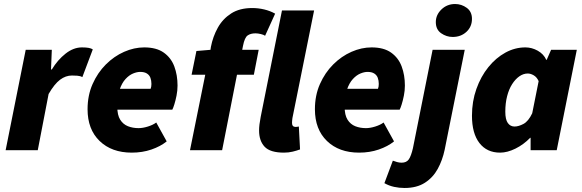

<svg xmlns="http://www.w3.org/2000/svg" viewBox="-20 -748 2900 956"><path d="M8 0 108 -500H238L234 -402H238Q267 -450 306.5 -481Q346 -512 388 -512Q409 -512 422 -509.5Q435 -507 442 -502L390 -364Q380 -370 365 -371Q350 -372 338 -372Q307 -372 279 -351Q251 -330 222 -280L168 0Z M636 12Q536 12 476 -46Q416 -104 416 -204Q416 -273 441 -329.5Q466 -386 507 -427Q548 -468 598 -490Q648 -512 698 -512Q759 -512 795.5 -486Q832 -460 848 -417Q864 -374 864 -322Q864 -297 859 -272Q854 -247 848 -228Q842 -209 838 -202H536L548 -306H730Q732 -311 733 -317Q734 -323 734 -330Q734 -347 729 -360.5Q724 -374 711.5 -382Q699 -390 678 -390Q662 -390 642.5 -382Q623 -374 605 -354.5Q587 -335 575.5 -301.5Q564 -268 564 -216Q564 -175 578.5 -152Q593 -129 617 -119.5Q641 -110 670 -110Q691 -110 716.5 -118Q742 -126 758 -138L810 -44Q779 -19 734 -3.5Q689 12 636 12Z M926 0 1002 -376H934L958 -494L1028 -500L1030 -514Q1040 -566 1064.5 -610Q1089 -654 1131 -681Q1173 -708 1236 -708Q1266 -708 1295.5 -701Q1325 -694 1350 -680L1300 -570Q1293 -575 1278.5 -578.5Q1264 -582 1252 -582Q1228 -582 1213 -571.5Q1198 -561 1190 -520L1186 -500H1268L1244 -376H1160L1086 0Z M1394 12Q1325 12 1297.5 -17.5Q1270 -47 1270 -98Q1270 -113 1272 -129Q1274 -145 1278 -166L1384 -696H1544L1436 -160Q1435 -151 1434.5 -146.5Q1434 -142 1434 -136Q1434 -116 1452 -116Q1455 -116 1458.5 -116.5Q1462 -117 1468 -118L1474 -4Q1458 2 1437.5 7Q1417 12 1394 12Z M1768 12Q1668 12 1608 -46Q1548 -104 1548 -204Q1548 -273 1573 -329.5Q1598 -386 1639 -427Q1680 -468 1730 -490Q1780 -512 1830 -512Q1891 -512 1927.5 -486Q1964 -460 1980 -417Q1996 -374 1996 -322Q1996 -297 1991 -272Q1986 -247 1980 -228Q1974 -209 1970 -202H1668L1680 -306H1862Q1864 -311 1865 -317Q1866 -323 1866 -330Q1866 -347 1861 -360.5Q1856 -374 1843.5 -382Q1831 -390 1810 -390Q1794 -390 1774.5 -382Q1755 -374 1737 -354.5Q1719 -335 1707.5 -301.5Q1696 -268 1696 -216Q1696 -175 1710.5 -152Q1725 -129 1749 -119.5Q1773 -110 1802 -110Q1823 -110 1848.5 -118Q1874 -126 1890 -138L1942 -44Q1911 -19 1866 -3.5Q1821 12 1768 12Z M1994 188Q1968 188 1942.5 182.5Q1917 177 1894 164L1936 52Q1947 56 1957.5 59Q1968 62 1980 62Q2004 62 2015.5 45.5Q2027 29 2036 -10L2134 -500H2294L2194 -2Q2183 50 2159.5 93Q2136 136 2095.5 162Q2055 188 1994 188ZM2234 -564Q2203 -564 2176.5 -582.5Q2150 -601 2150 -638Q2150 -674 2178 -701Q2206 -728 2246 -728Q2278 -728 2304 -709Q2330 -690 2330 -654Q2330 -615 2302.5 -589.5Q2275 -564 2234 -564Z M2470 12Q2404 12 2367 -36Q2330 -84 2330 -172Q2330 -243 2352 -305Q2374 -367 2411.5 -413.5Q2449 -460 2496.5 -486Q2544 -512 2596 -512Q2628 -512 2657.5 -495.5Q2687 -479 2700 -450H2702L2724 -500H2852L2752 0H2622V-62H2620Q2587 -28 2546.5 -8Q2506 12 2470 12ZM2542 -118Q2562 -118 2586.5 -131Q2611 -144 2630 -184L2662 -344Q2653 -364 2637.5 -373Q2622 -382 2608 -382Q2586 -382 2566 -368Q2546 -354 2530 -329Q2514 -304 2505 -269Q2496 -234 2496 -192Q2496 -153 2508.5 -135.5Q2521 -118 2542 -118Z"/></svg>

Font: Source Sans 3 ExtraLight Black
Style: Italic
Weight: 900
Italic angle: -11°
Version: Version 3.052;hotconv 1.1.0;makeotfexe 2.6.0